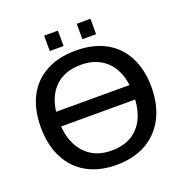

<svg xmlns="http://www.w3.org/2000/svg" viewBox="-148 -976 1074 1119"><g transform="rotate(-20 389.0 -416.5)"><path d="M731.9 -347.2Q731.9 -239.7 690.4 -158.2Q648.4 -77.1 570.8 -33.7Q493.2 9.8 387.7 9.8Q281.7 9.8 204.1 -33.2Q127.4 -76.2 86.4 -157Q45.4 -237.8 45.4 -347.2Q45.4 -457.5 86.2 -535.9Q127 -614.3 203.9 -656.2Q280.8 -698.2 388.7 -698.2Q495.1 -698.2 572.3 -656.7Q649.9 -614.7 690.9 -534.9Q731.9 -455.1 731.9 -347.2ZM388.7 -609.9Q291 -609.9 231.9 -555.7Q172.9 -501.5 160.2 -401.9H615.7Q603 -500 543.7 -554.9Q484.4 -609.9 388.7 -609.9ZM387.7 -78.6Q491.7 -78.6 551 -139.4Q610.4 -200.2 617.7 -311.5H158.2Q166.5 -204.1 226.8 -141.4Q287.1 -78.6 387.7 -78.6ZM533.7 -842.8V-747.1H448.7V-842.8ZM332 -842.8V-747.1H246.6V-842.8Z"/></g></svg>

Font: Arimo Medium
Style: Regular
Weight: 500
Designer: Steve Matteson
Foundry: Monotype Imaging Inc.
Version: Version 1.33